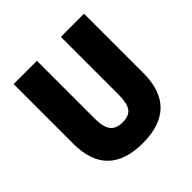

<svg xmlns="http://www.w3.org/2000/svg" viewBox="-184 -863 1032 1032"><g transform="rotate(-45 331.5 -347.0)"><path d="M331 11Q199 11 131.5 -54.5Q64 -120 64 -253V-705H241V-266Q241 -201 263 -173Q285 -145 332 -145Q383 -145 403 -173Q423 -201 423 -266V-705H599V-253Q599 -121 531 -55Q463 11 331 11Z"/></g></svg>

Font: Nunito Sans 7pt Condensed Black
Style: Regular
Weight: 900
Width: 3
Designer: Vernon Adams
Foundry: Vernon Adams
Version: Version 3.101;gftools[0.9.27]